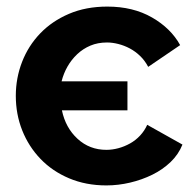

<svg xmlns="http://www.w3.org/2000/svg" viewBox="-20 -554 592 583"><path d="M303 9Q241 9 190 -12.5Q139 -34 103 -71.5Q67 -109 47.5 -158Q28 -207 28 -263Q28 -317 47 -366Q66 -415 102 -452.5Q138 -490 189.5 -512Q241 -534 306 -534Q384 -534 441.5 -501Q499 -468 527 -417L430 -351Q420 -370 405.5 -384Q391 -398 374 -407Q357 -416 339 -420.5Q321 -425 305 -425Q277 -425 254.5 -415.5Q232 -406 214.5 -389.5Q197 -373 185 -352Q173 -331 167 -307H367V-219H168Q179 -166 215.5 -132.5Q252 -99 303 -99Q321 -99 339.5 -104Q358 -109 375 -118.5Q392 -128 405.5 -142.5Q419 -157 427 -175L534 -115Q522 -85 498 -62Q474 -39 442.5 -23.5Q411 -8 375 0.5Q339 9 303 9Z"/></svg>

Font: Oxford Sans
Style: Bold
Weight: 700
Designer: Matt McInerney, Pablo Impallari, Rodrigo Fuenzalida
Foundry: Matt McInerney, Pablo Impallari, Rodrigo Fuenzalida
Version: Version 3.000g; ttfautohint (v1.5) -l 8 -r 28 -G 28 -x 14 -D